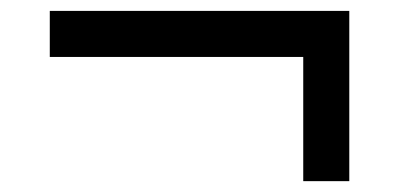

<svg xmlns="http://www.w3.org/2000/svg" viewBox="-20 -502 737 354"><path d="M539.1 -168V-397H71.8V-481.9H624V-168Z"/></svg>

Font: Lorenzo Sans Medium
Style: Regular
Weight: 500
Foundry: Intel Corporation
Version: Version 1.00; ttfautohint (v1.5)